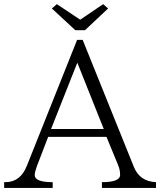

<svg xmlns="http://www.w3.org/2000/svg" viewBox="-23 -919 775 929"><path d="M731.9 -9.8H470.2V-37.6Q558.1 -37.6 558.1 -72.8Q558.1 -98.1 548.3 -120.6L492.2 -256.8H210L155.8 -115.7Q145 -85.9 145 -71.8Q145 -37.6 231.9 -37.6V-9.8H-2.9V-37.6H2.9Q75.7 -37.6 106.9 -116.7L350.1 -726.1H377L625 -110.8Q653.3 -41 731.9 -37.6ZM479 -294.9 351.1 -615.7 224.1 -294.9ZM252 -898.9 365.2 -823.7 476.1 -898.9 500 -877.9 388.2 -772.9H341.3L228 -877.9Z"/></svg>

Font: I.Ming
Style: Regular
Weight: 400
Designer: Ichiten Fonts Project
Version: Version 6.11; Dec 27, 2019